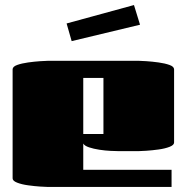

<svg xmlns="http://www.w3.org/2000/svg" viewBox="-20 -741 740 761"><path d="M660 -68V0H170Q162 0 139.5 -1.5Q117 -3 91.5 -6.5Q66 -10 48 -17Q30 -24 30 -34V-466Q30 -477 48 -483.5Q66 -490 91.5 -493.5Q117 -497 139.5 -498.5Q162 -500 170 -500H530Q538 -500 560.5 -498.5Q583 -497 608.5 -493.5Q634 -490 652 -483.5Q670 -477 670 -466V-176Q670 -166 652 -159Q634 -152 608.5 -148.5Q583 -145 560.5 -143.5Q538 -142 530 -142H449Q439 -142 418 -143Q397 -144 374 -147.5Q351 -151 333 -157Q315 -163 310 -172V-68ZM310 -210H390V-432H310ZM511 -721 535 -643 264 -578 244 -648Z"/></svg>

Font: Gajraj One
Style: Regular
Weight: 400
Designer: Saurabh Sharma
Foundry: Saurabh Sharma
Version: Version 1.000